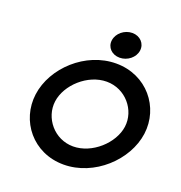

<svg xmlns="http://www.w3.org/2000/svg" viewBox="-139 -891 961 1021"><g transform="rotate(20 341.5 -380.5)"><path d="M417.5 -625C461.5 -625 501.8 -657 507.4 -698C512.9 -739 481.4 -772 437.4 -772C393.4 -772 352.9 -739 347.4 -698C341.8 -657 373.5 -625 417.5 -625ZM398.2 -482C505.2 -482 583.3 -387 570.2 -290C557.1 -193 453.1 -97 346.1 -97C239.1 -97 162.1 -193 175.2 -290C188.3 -387 291.2 -482 398.2 -482ZM331.5 11C504.5 11 659.1 -134 680.2 -290C701.3 -446 585.8 -590 412.8 -590C239.8 -590 86.3 -446 65.2 -290C44.1 -134 157.5 11 331.5 11Z"/></g></svg>

Font: Charger
Style: ExBdIt
Weight: 400
Designer: Jasper
Foundry: Cannot Into Space Fonts
Version: Version 0.99